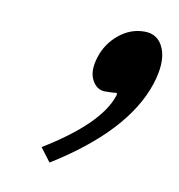

<svg xmlns="http://www.w3.org/2000/svg" viewBox="-44 -133 316 339"><g transform="rotate(10 114.5 36.5)"><path d="M46.4 140.1Q143.6 80.6 160.6 27.8Q162.1 22.9 159.2 22.9H158.2Q154.8 23.9 139.6 23.9Q124.5 23.9 116.2 8.1Q107.9 -7.8 116 -33.2Q124 -58.6 144.5 -75.4Q165 -92.3 190.2 -92.3Q215.3 -92.3 224.9 -68.1Q234.4 -43.9 221.7 -4.4Q192.4 85.4 64.9 164.6Z"/></g></svg>

Font: RIT Rachana
Style: Bold Italic
Weight: 700
Designer: Hussain KH
Version: 1.4.7